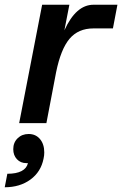

<svg xmlns="http://www.w3.org/2000/svg" viewBox="-61 -520 516 811"><path d="M232 -500 211 -392Q260 -500 334 -500H435L416 -400H334Q270 -400 233 -356.5Q196 -313 176 -215L135 0H20L117 -500ZM57 169H50Q26 169 10.5 152.5Q-5 136 -5 110Q-5 82 13.5 64Q32 46 60 46Q90 46 108 67.5Q126 89 126 124Q126 137 123 150Q112 206 67.5 238.5Q23 271 -41 271L-30 214Q8 214 30 202.5Q52 191 57 169Z"/></svg>

Font: MedMera Sans Semibold
Style: Italic
Weight: 600
Italic angle: -11°
Designer: Kasper Nordkvist
Foundry: UNCUT.wtf
Version: Version 1.300